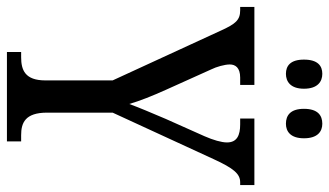

<svg xmlns="http://www.w3.org/2000/svg" viewBox="-221 -732 950 554"><g transform="rotate(90 254.0 -455.0)"><path d="M334 -805C356 -805 376 -818 376 -857C376 -897 356 -910 334 -910C310 -910 291 -897 291 -857C291 -818 310 -805 334 -805ZM190 -805C212 -805 233 -818 233 -857C233 -897 212 -910 190 -910C167 -910 149 -897 149 -857C149 -818 167 -805 190 -805ZM127 0H385V-41H367C332 -41 302 -52 302 -116V-305L436 -596C463 -655 479 -673 503 -673H511V-714H319V-673H336C367 -673 388 -664 388 -635C388 -619 381 -595 370 -570L320 -458C302 -416 287 -380 277 -353C268 -384 254 -419 236 -459L177 -590C170 -604 163 -628 163 -643C163 -659 172 -673 201 -673H222V-714H-3V-673H7C35 -673 46 -659 64 -620L209 -305V-111C209 -52 179 -41 142 -41H127Z"/></g></svg>

Font: Noto Serif Armenian ExtraCondensed
Style: Regular
Weight: 400
Width: 2
Designer: Monotype Design Team
Foundry: Monotype Imaging Inc.
Version: Version 2.008